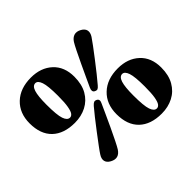

<svg xmlns="http://www.w3.org/2000/svg" viewBox="-160 -946 1194 1194"><g transform="rotate(-45 437.0 -349.0)"><path d="M231.5 -716.5Q318.5 -716.5 372.8 -666.5Q427 -616.5 427 -529Q427 -462 400.8 -416.2Q374.5 -370.5 329 -347Q283.5 -323.5 226.5 -323.5Q130.5 -323.5 77.5 -374.2Q24.5 -425 24.5 -520.5Q24.5 -609.5 80.5 -663Q136.5 -716.5 231.5 -716.5ZM271 -518Q271 -604.5 259.2 -638.5Q247.5 -672.5 226.5 -672.5Q203 -672.5 192 -638Q181 -603.5 181 -528.5Q181 -437 193 -402.5Q205 -368 228 -368Q240.5 -368 250 -380.5Q259.5 -393 265.2 -425.5Q271 -458 271 -518ZM491.5 -388Q481 -375.5 473 -372.2Q465 -369 452.5 -375.5Q434.5 -385 446.5 -412Q457 -435 475.2 -474.2Q493.5 -513.5 513.5 -556.2Q533.5 -599 551 -634Q568.5 -669 577.5 -683.5Q592.5 -707 613.5 -713.5Q634.5 -720 660 -706Q684.5 -692.5 688.5 -672.5Q692.5 -652.5 677.5 -629Q668.5 -615 645 -583.5Q621.5 -552 592.5 -514.2Q563.5 -476.5 536.2 -442.2Q509 -408 491.5 -388ZM383.5 -315Q394.5 -327.5 403 -331Q411.5 -334.5 423.5 -328.5Q442.5 -318 428.5 -291Q418 -268 400 -228.2Q382 -188.5 362 -145.8Q342 -103 324.5 -68Q307 -33 298 -18.5Q266 31 215.5 3.5Q191.5 -9.5 187.2 -29.5Q183 -49.5 198.5 -73Q207.5 -87.5 231 -119Q254.5 -150.5 283.5 -188.8Q312.5 -227 339.5 -261.2Q366.5 -295.5 383.5 -315ZM654 -375Q741 -375 795.2 -325Q849.5 -275 849.5 -187.5Q849.5 -120.5 823.2 -74.8Q797 -29 751.5 -5.5Q706 18 649 18Q553 18 500 -32.8Q447 -83.5 447 -179Q447 -268 503 -321.5Q559 -375 654 -375ZM693.5 -176.5Q693.5 -263 681.8 -297Q670 -331 649 -331Q625.5 -331 614.5 -296.5Q603.5 -262 603.5 -187Q603.5 -95.5 615.5 -61Q627.5 -26.5 650.5 -26.5Q663 -26.5 672.5 -39Q682 -51.5 687.8 -84Q693.5 -116.5 693.5 -176.5Z"/></g></svg>

Font: Fraunces 9pt S000 Black
Style: Regular
Weight: 900
Version: Version 1.000; ttfautohint (v1.8.3)